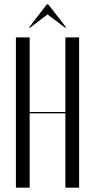

<svg xmlns="http://www.w3.org/2000/svg" viewBox="-20 -873 442 893"><path d="M115 -745H121L201 -806L282 -745H288L204 -853H198ZM54 -699V0H118V-346H284V0H348V-699H284V-352H118V-699Z"/></svg>

Font: Moniqa Display
Style: Regular
Weight: 400
Designer: Rajesh Rajput
Foundry: Rajesh Rajput
Version: Version 1.000